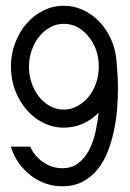

<svg xmlns="http://www.w3.org/2000/svg" viewBox="-20 -650 455 670"><path d="M85.4 -138.2Q93.3 -120.6 105.5 -106.7Q117.7 -92.8 132.3 -83Q147 -73.2 163.3 -68.1Q179.7 -63 196.8 -63Q231.4 -63 254.4 -81.3Q277.3 -99.6 291.7 -128.2Q306.2 -156.7 313.5 -190.9Q320.8 -225.1 324.2 -256.8Q272 -204.6 202.6 -204.6Q165 -204.6 131.6 -221.2Q98.1 -237.8 73 -266.6Q47.9 -295.4 33 -334.2Q18.1 -373 18.1 -417.5Q18.1 -460.4 32.5 -499Q46.9 -537.6 71.8 -566.7Q96.7 -595.7 130.4 -612.8Q164.1 -629.9 202.6 -629.9Q238.3 -629.9 270.3 -615Q302.2 -600.1 326.9 -574.2Q351.6 -548.3 367.4 -513.2Q383.3 -478 386.7 -437Q387.7 -421.4 389.6 -397Q391.6 -372.6 391.6 -341.8Q391.6 -310.5 388.9 -272.9Q386.2 -235.4 378.4 -197.5Q370.6 -159.7 357.2 -124Q343.8 -88.4 322 -60.8Q300.3 -33.2 269.5 -16.6Q238.8 0 196.8 0Q167.5 0 139.6 -9.5Q111.8 -19 88.1 -37.1Q64.5 -55.2 46.1 -80.6Q27.8 -106 17.6 -138.2ZM287.1 -524.9Q251 -566.9 202.6 -566.9Q177.2 -566.9 155 -554.7Q132.8 -542.5 116.5 -522Q100.1 -501.5 90.6 -474.4Q81.1 -447.3 81.1 -417.5Q81.1 -386.7 90.6 -359.6Q100.1 -332.5 116.5 -312Q132.8 -291.5 155 -279.5Q177.2 -267.6 202.6 -267.6Q227.1 -267.6 249.3 -279.3Q271.5 -291 288.3 -311.3Q305.2 -331.5 314.9 -358.9Q324.7 -386.2 324.7 -417.5Q324.7 -480 287.1 -524.9Z"/></svg>

Font: Fibel Sued LRS
Style: Regular
Weight: 400
Designer: Peter Wiegel
Foundry: Peter Wiegel
Version: Version 000.000